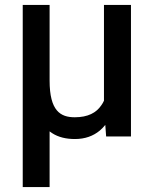

<svg xmlns="http://www.w3.org/2000/svg" viewBox="-20 -548 621 771"><path d="M397.5 -528.3V-143.6C394.5 -137.2 391.1 -130.9 386.7 -125C366.7 -95.2 333 -77.1 280.3 -77.1C222.7 -77.1 179.2 -102.5 179.2 -224.6V-528.3H71.3V203.1H179.2V-20.5L189.5 -13.2C214.4 2.9 245.1 10.3 280.8 10.3C321.8 10.3 354.5 -2 380.4 -23.4C388.7 -30.3 396 -38.1 402.8 -46.4L406.2 0H505.9V-528.3Z"/></svg>

Font: Bert Sans Medium
Style: Regular
Weight: 500
Designer: Christian Robertson (Google), Cristiano Sobral
Foundry: Google, Cristiano Sobral
Version: Version 3.101